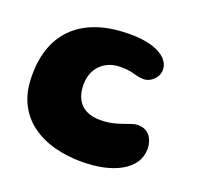

<svg xmlns="http://www.w3.org/2000/svg" viewBox="-103 -638 822 790"><g transform="rotate(20 308.0 -243.0)"><path d="M328.5 37Q265.5 37 209.2 22Q153 7 109.5 -24.8Q66 -56.5 41.2 -106.8Q16.5 -157 16.5 -228Q16.5 -301 38 -356.2Q59.5 -411.5 101 -449Q142.5 -486.5 202 -505.5Q261.5 -524.5 337.5 -524.5Q398 -524.5 437.2 -511.8Q476.5 -499 495.8 -478.2Q515 -457.5 515 -433.5Q515 -415.5 505.8 -401Q496.5 -386.5 482 -378Q467.5 -369.5 451.5 -369.5Q437 -369.5 423.5 -373.2Q410 -377 392.5 -380.8Q375 -384.5 347.5 -384.5Q321 -384.5 299.5 -376Q278 -367.5 262 -351.8Q246 -336 237.2 -314Q228.5 -292 228.5 -265.5Q228.5 -226 242.5 -200.5Q256.5 -175 281.8 -162.8Q307 -150.5 342 -150.5Q369 -150.5 392.5 -155.5Q416 -160.5 435.5 -167.5Q455 -174.5 470 -179.5Q485 -184.5 495 -184.5Q522.5 -184.5 538.2 -172Q554 -159.5 560.5 -141.2Q567 -123 567 -105.5Q567 -71 549 -44.5Q531 -18 498.8 0.2Q466.5 18.5 423 27.8Q379.5 37 328.5 37Z"/></g></svg>

Font: Gluten
Style: Bold
Weight: 700
Designer: Tyler Finck
Foundry: Etcetera Type Company
Version: Version 1.204